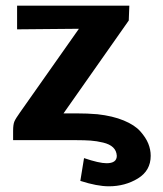

<svg xmlns="http://www.w3.org/2000/svg" viewBox="-20 -492 572 674"><path d="M26 0V-32Q26 -55 30.5 -65.5Q35 -76 50 -97L257 -391Q221 -391 148 -390Q75 -389 40 -389V-472H434L432 -420L203 -94H247Q288 -94 322 -91Q376 -85 414.5 -69Q453 -53 472.5 -31Q492 -9 500.5 12Q509 33 509 55Q509 107 464 134.5Q419 162 362 162Q321 162 262 143L275 63Q328 81 354 81Q390 81 390 55Q389 37 377 25.5Q365 14 342 8.5Q319 3 298 1.5Q277 0 248 0Z"/></svg>

Font: Coval
Style: ExtraBold
Weight: 800
Foundry: Context Ltd
Version: Version 001.000